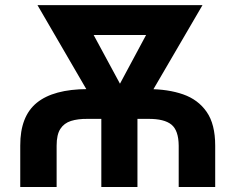

<svg xmlns="http://www.w3.org/2000/svg" viewBox="-20 -748 941 768"><path d="M206.5 0H61V-165.5Q60.5 -282.7 127.2 -336.9Q193.8 -391.1 329.6 -391.6H573.2Q652.3 -391.6 712.4 -370.6Q772.5 -349.6 806.6 -300.5Q840.8 -251.5 840.8 -165.5V0H694.8V-165.5Q694.3 -226.1 665.8 -249.5Q637.2 -272.9 573.2 -272.5H329.6Q291.5 -272.9 263.9 -264.2Q236.3 -255.4 221.4 -232.4Q206.5 -209.5 206.5 -165.5ZM655.3 -727.5V-607.9H269V-727.5ZM422.9 -344.2 628.4 -727.5H790L523.9 -271.5H441.9ZM290 -727.5 499 -340.8 476.6 -271.5H395L129.9 -727.5ZM529.8 -371.1V0H385.3V-371.1Z"/></svg>

Font: Inter Cardless Tabular Bold
Style: Bold
Weight: 700
Designer: Rasmus Andersson
Foundry: rsms
Version: Version 4.000;git-4fc901f